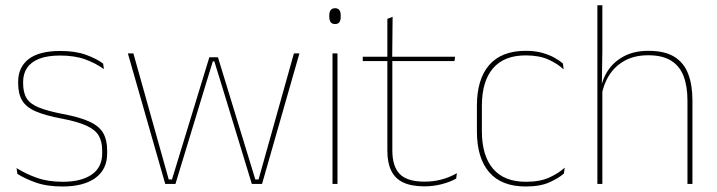

<svg xmlns="http://www.w3.org/2000/svg" viewBox="-20 -684 2668 714"><path d="M212.5 9.5Q154 9.5 112.2 -5.5Q70.5 -20.5 44.5 -37.5L41.5 -59Q76.5 -37 117.8 -22.5Q159 -8 213.5 -8Q282 -8 321 -34.8Q360 -61.5 360 -113.5V-123.5Q360 -157 347.5 -179Q335 -201 302.5 -216.2Q270 -231.5 209.5 -243Q148 -254.5 112.5 -270Q77 -285.5 62.2 -310.5Q47.5 -335.5 47.5 -374.5V-379.5Q47.5 -434.5 86.8 -464.5Q126 -494.5 204.5 -494.5Q260.5 -494.5 300.2 -480Q340 -465.5 363.5 -447.5L366.5 -427Q336 -449 296.8 -463.2Q257.5 -477.5 204 -477.5Q157 -477.5 126.5 -465.8Q96 -454 81 -432Q66 -410 66 -379.5V-374.5Q66 -339.5 79.2 -318.2Q92.5 -297 125 -284Q157.5 -271 214 -260Q278 -248 313.8 -231.2Q349.5 -214.5 364 -188.8Q378.5 -163 378.5 -124.5V-113.5Q378.5 -54 334.8 -22.2Q291 9.5 212.5 9.5Z M594.5 0 455.5 -485.5H476L607.5 -16.5H619.5L758.5 -471H790.5L929.5 -16.5H941.5L1073 -485.5H1093.5L954.5 0H916.5L801 -378.5L777 -456H771.5L747.5 -378L632.5 0Z M1216.5 0V-485.5H1235V0ZM1226 -594.5Q1215.5 -594.5 1210 -601.2Q1204.5 -608 1204.5 -622V-626.5Q1204.5 -640 1210 -646.8Q1215.5 -653.5 1226 -653.5Q1236.5 -653.5 1241.8 -646.8Q1247 -640 1247 -626.5V-622Q1247 -608 1241.8 -601.2Q1236.5 -594.5 1226 -594.5Z M1559 9Q1510.5 9 1480 -5.2Q1449.5 -19.5 1435 -49Q1420.5 -78.5 1420.5 -123V-462.5H1439V-124.5Q1439 -65.5 1466.5 -37Q1494 -8.5 1559.5 -8.5Q1590.5 -8.5 1620.8 -16.2Q1651 -24 1679 -40L1676.5 -20Q1653.5 -7 1622.2 1Q1591 9 1559 9ZM1329 -457V-473H1672.5L1670 -457ZM1420.5 -468V-614L1440 -621.5L1438.5 -468Z M1935 9.5Q1845 9.5 1799.2 -43.5Q1753.5 -96.5 1753.5 -196V-290.5Q1753.5 -389.5 1799.2 -442.2Q1845 -495 1935 -495Q1970 -495 1996.5 -487.5Q2023 -480 2042.2 -469.2Q2061.5 -458.5 2073.5 -447.5L2076 -426Q2053 -447.5 2018.8 -462.8Q1984.5 -478 1934.5 -478Q1854.5 -478 1813.2 -429.8Q1772 -381.5 1772 -290.5V-196.5Q1772 -105.5 1813.2 -56.8Q1854.5 -8 1936 -8Q1988 -8 2022.5 -23.8Q2057 -39.5 2080 -60.5L2077 -38.5Q2057.5 -21.5 2023.2 -6Q1989 9.5 1935 9.5Z M2536.5 0V-310Q2536.5 -363 2522.2 -400.5Q2508 -438 2476 -458.2Q2444 -478.5 2390.5 -478.5Q2340.5 -478.5 2304 -458.8Q2267.5 -439 2245.5 -404.5Q2223.5 -370 2216.5 -325.5L2205.5 -344H2213Q2217.5 -385 2239.2 -419.2Q2261 -453.5 2299.2 -474.2Q2337.5 -495 2391.5 -495Q2452 -495 2487.8 -472.8Q2523.5 -450.5 2539.2 -409.2Q2555 -368 2555 -311V0ZM2201.5 0V-664.5H2220V-495.5L2218 -357L2220 -354V0Z"/></svg>

Font: Anek Gurmukhi Thin
Style: Regular
Weight: 250
Designer: Sarang Kulkarni (Gurmukhi), Yesha Goshar (Latin)
Foundry: Ek Type
Version: Version 1.003